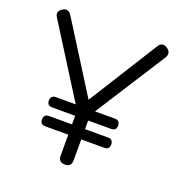

<svg xmlns="http://www.w3.org/2000/svg" viewBox="-121 -757 805 860"><g transform="rotate(20 282.0 -327.5)"><path d="M141 -131Q116 -131 116 -155Q116 -180 141 -180H250V-221H141Q116 -221 116 -245Q116 -270 141 -270H235L24 -605Q6 -631 33 -648Q58 -664 75 -638L282 -309L489 -639Q505 -666 532 -648Q557 -630 541 -605L327 -270H422Q446 -270 446 -245Q446 -221 422 -221H312V-180H422Q446 -180 446 -155Q446 -131 422 -131H312V-31Q312 0 281 0Q250 0 250 -31V-131Z"/></g></svg>

Font: Jura Medium
Style: Regular
Weight: 500
Designer: Daniel Johnson, Alexei Vanyashin
Foundry: Daniel Johnson
Version: Version 5.103